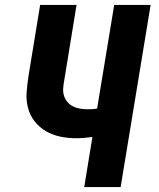

<svg xmlns="http://www.w3.org/2000/svg" viewBox="-20 -755 640 775"><path d="M320 0 353 -202Q337 -200 320.5 -198.5Q304 -197 288 -197Q255 -197 223.5 -203.5Q192 -210 165.5 -225.5Q139 -241 120 -265Q101 -289 93 -319.5Q85 -350 87.5 -383Q90 -416 95 -448L142 -735H289L239 -429Q236 -413 235 -397.5Q234 -382 238.5 -368Q243 -354 252.5 -343Q262 -332 275 -325.5Q288 -319 303 -316.5Q318 -314 334 -314Q343 -314 353 -314.5Q363 -315 372 -317L441 -735H588L467 0Z"/></svg>

Font: Iosevka SS04 Hv Ex Obl
Style: Regular
Weight: 900
Width: 7
Italic angle: -9°
Monospace: yes
Designer: Belleve Invis
Foundry: Belleve Invis
Version: Version 19.0.0; ttfautohint (v1.8.4)